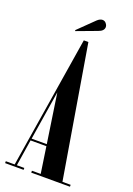

<svg xmlns="http://www.w3.org/2000/svg" viewBox="-161 -887 654 946"><g transform="rotate(20 166.0 -414.0)"><path d="M-4.5 0V-10H42L153 -701H177L292.5 -10H335.5V0H132.5V-10H178.5L158 -148H75L53.5 -10H92.5V0ZM77 -158H156.5L118 -415.5ZM98 -729.5 95.5 -733.5 178.5 -814.5Q192.5 -827.5 206 -827.5Q220.5 -827.5 229 -812Q232.5 -806 232.5 -799.5Q232.5 -779 204 -769Z"/></g></svg>

Font: Imbue 100pt SemiBold
Style: Regular
Weight: 600
Designer: Tyler Finck
Foundry: Etcetera Type Company
Version: Version 1.102; ttfautohint (v1.8.3)